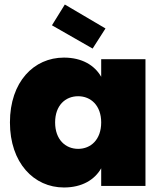

<svg xmlns="http://www.w3.org/2000/svg" viewBox="-20 -823 720 850"><path d="M24 -281C24 -102 130 7 263 7C343 7 399 -27 428 -78V0H624V-561H428V-483C399 -534 343 -568 263 -568C130 -568 24 -461 24 -281ZM428 -281C428 -205 382 -164 326 -164C270 -164 224 -205 224 -281C224 -357 270 -397 326 -397C382 -397 428 -356 428 -281ZM210 -711 390 -608 447 -697 267 -803Z"/></svg>

Font: SVN-Poppins ExtraBold
Style: Regular
Weight: 800
Designer: Ninad Kale (Devanagari), Jonny Pinhorn (Latin)
Foundry: Indian Type Foundry
Version: Version 3.002 2017; ttfautohint (v1.8.3)